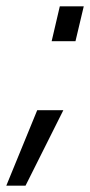

<svg xmlns="http://www.w3.org/2000/svg" viewBox="-22 -461 286 610"><path d="M142.1 -330.1 168 -440.9H244.1L217.8 -330.1ZM-2 128.9 96.2 -110.8H179.2L59.1 128.9Z"/></svg>

Font: TitilliumWeb-Italic
Style: Italic
Weight: 400
Italic angle: -13°
Version: Version 1.001;PS 57.000;hotconv 1.0.70;makeotf.lib2.5.55311